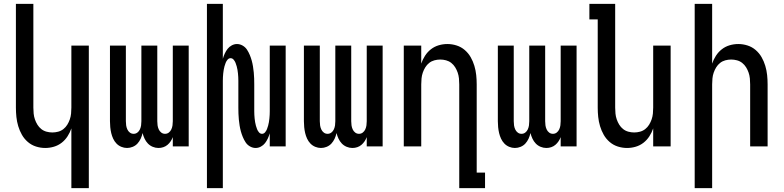

<svg xmlns="http://www.w3.org/2000/svg" viewBox="-20 -755 4040 990"><path d="M348 215V-93Q341 -72 328.5 -52.5Q316 -33 298 -19Q280 -5 258 1.5Q236 8 213 8Q189 8 165.5 0.5Q142 -7 123.5 -23Q105 -39 93 -60Q81 -81 74 -104.5Q67 -128 64.5 -152Q62 -176 62 -200V-735H152V-200Q152 -185 153.5 -169.5Q155 -154 160 -139.5Q165 -125 173 -112Q181 -99 193 -89.5Q205 -80 220 -76Q235 -72 250 -72Q265 -72 280 -76Q295 -80 307 -89.5Q319 -99 327 -112Q335 -125 340 -139.5Q345 -154 346.5 -169.5Q348 -185 348 -200V-520H438V215Z M635 8Q620 8 605.5 2Q591 -4 580.5 -15Q570 -26 563.5 -40Q557 -54 553.5 -69Q550 -84 548.5 -99.5Q547 -115 547 -130V-520H629V-130Q629 -119 630.5 -108.5Q632 -98 636.5 -88Q641 -78 649.5 -71.5Q658 -65 669 -65Q680 -65 688.5 -71.5Q697 -78 701.5 -88Q706 -98 707.5 -108.5Q709 -119 709 -130V-520H791V-130Q791 -119 792.5 -108.5Q794 -98 798.5 -88Q803 -78 811.5 -71.5Q820 -65 831 -65Q842 -65 850.5 -71.5Q859 -78 863.5 -88Q868 -98 869.5 -108.5Q871 -119 871 -130V-520H953V0H871V-48Q867 -37 860 -26.5Q853 -16 843.5 -8Q834 0 822 4Q810 8 797 8Q782 8 767.5 2Q753 -4 742.5 -15Q732 -26 725.5 -40Q719 -54 715 -69Q712 -54 705.5 -40Q699 -26 689 -15Q679 -4 664.5 2Q650 8 635 8Z M1047 215V-735H1129V-452Q1133 -466 1139 -479Q1145 -492 1153.5 -503Q1162 -514 1175 -521Q1188 -528 1202 -528Q1217 -528 1231 -520Q1245 -512 1253.5 -499Q1262 -486 1268 -471.5Q1274 -457 1278 -442.5Q1282 -428 1284.5 -412.5Q1287 -397 1288.5 -381.5Q1290 -366 1290.5 -350.5Q1291 -335 1291 -320V-200Q1291 -191 1291 -181.5Q1291 -172 1291.5 -162.5Q1292 -153 1293 -143.5Q1294 -134 1295.5 -125Q1297 -116 1299.5 -107Q1302 -98 1305.5 -89Q1309 -80 1315.5 -72.5Q1322 -65 1331 -65Q1340 -65 1346.5 -72.5Q1353 -80 1356.5 -89Q1360 -98 1362.5 -107Q1365 -116 1366.5 -125Q1368 -134 1369 -143.5Q1370 -153 1370.5 -162.5Q1371 -172 1371 -181.5Q1371 -191 1371 -200V-520H1453V0H1371V-68Q1367 -54 1361 -41Q1355 -28 1346.5 -17Q1338 -6 1325 1Q1312 8 1298 8Q1283 8 1269 0Q1255 -8 1246.5 -21Q1238 -34 1232 -48.5Q1226 -63 1222 -77.5Q1218 -92 1215.5 -107.5Q1213 -123 1211.5 -138.5Q1210 -154 1209.5 -169.5Q1209 -185 1209 -200V-320Q1209 -329 1209 -338.5Q1209 -348 1208.5 -357.5Q1208 -367 1207 -376.5Q1206 -386 1204.5 -395Q1203 -404 1200.5 -413Q1198 -422 1194.5 -431Q1191 -440 1184.5 -447.5Q1178 -455 1169 -455Q1160 -455 1153.5 -447.5Q1147 -440 1143.5 -431Q1140 -422 1137.5 -413Q1135 -404 1133.5 -395Q1132 -386 1131 -376.5Q1130 -367 1129.5 -357.5Q1129 -348 1129 -338.5Q1129 -329 1129 -320V215Z M1635 8Q1620 8 1605.5 2Q1591 -4 1580.5 -15Q1570 -26 1563.5 -40Q1557 -54 1553.5 -69Q1550 -84 1548.5 -99.5Q1547 -115 1547 -130V-520H1629V-130Q1629 -119 1630.5 -108.5Q1632 -98 1636.5 -88Q1641 -78 1649.5 -71.5Q1658 -65 1669 -65Q1680 -65 1688.5 -71.5Q1697 -78 1701.5 -88Q1706 -98 1707.5 -108.5Q1709 -119 1709 -130V-520H1791V-130Q1791 -119 1792.5 -108.5Q1794 -98 1798.5 -88Q1803 -78 1811.5 -71.5Q1820 -65 1831 -65Q1842 -65 1850.5 -71.5Q1859 -78 1863.5 -88Q1868 -98 1869.5 -108.5Q1871 -119 1871 -130V-520H1953V0H1871V-48Q1867 -37 1860 -26.5Q1853 -16 1843.5 -8Q1834 0 1822 4Q1810 8 1797 8Q1782 8 1767.5 2Q1753 -4 1742.5 -15Q1732 -26 1725.5 -40Q1719 -54 1715 -69Q1712 -54 1705.5 -40Q1699 -26 1689 -15Q1679 -4 1664.5 2Q1650 8 1635 8Z M2348 215V-320Q2348 -335 2346.5 -350.5Q2345 -366 2340 -380.5Q2335 -395 2327 -408Q2319 -421 2307 -430.5Q2295 -440 2280 -444Q2265 -448 2250 -448Q2235 -448 2220 -444Q2205 -440 2193 -430.5Q2181 -421 2173 -408Q2165 -395 2160 -380.5Q2155 -366 2153.5 -350.5Q2152 -335 2152 -320V0H2062V-520H2152V-427Q2159 -448 2171.5 -467.5Q2184 -487 2202 -501Q2220 -515 2242 -521.5Q2264 -528 2287 -528Q2311 -528 2334.5 -520.5Q2358 -513 2376.5 -497Q2395 -481 2407 -460Q2419 -439 2426 -415.5Q2433 -392 2435.5 -368Q2438 -344 2438 -320V135H2481V215Z M2635 8Q2620 8 2605.5 2Q2591 -4 2580.5 -15Q2570 -26 2563.5 -40Q2557 -54 2553.5 -69Q2550 -84 2548.5 -99.5Q2547 -115 2547 -130V-520H2629V-130Q2629 -119 2630.5 -108.5Q2632 -98 2636.5 -88Q2641 -78 2649.5 -71.5Q2658 -65 2669 -65Q2680 -65 2688.5 -71.5Q2697 -78 2701.5 -88Q2706 -98 2707.5 -108.5Q2709 -119 2709 -130V-520H2791V-130Q2791 -119 2792.5 -108.5Q2794 -98 2798.5 -88Q2803 -78 2811.5 -71.5Q2820 -65 2831 -65Q2842 -65 2850.5 -71.5Q2859 -78 2863.5 -88Q2868 -98 2869.5 -108.5Q2871 -119 2871 -130V-520H2953V0H2871V-48Q2867 -37 2860 -26.5Q2853 -16 2843.5 -8Q2834 0 2822 4Q2810 8 2797 8Q2782 8 2767.5 2Q2753 -4 2742.5 -15Q2732 -26 2725.5 -40Q2719 -54 2715 -69Q2712 -54 2705.5 -40Q2699 -26 2689 -15Q2679 -4 2664.5 2Q2650 8 2635 8Z M3213 8Q3189 8 3165.5 0.5Q3142 -7 3123.5 -23Q3105 -39 3093 -60Q3081 -81 3074 -104.5Q3067 -128 3064.5 -152Q3062 -176 3062 -200V-655H3019V-735H3152V-200Q3152 -185 3153.5 -169.5Q3155 -154 3160 -139.5Q3165 -125 3173 -112Q3181 -99 3193 -89.5Q3205 -80 3220 -76Q3235 -72 3250 -72Q3265 -72 3280 -76Q3295 -80 3307 -89.5Q3319 -99 3327 -112Q3335 -125 3340 -139.5Q3345 -154 3346.5 -169.5Q3348 -185 3348 -200V-520H3438V0H3348V-93Q3341 -72 3328.5 -52.5Q3316 -33 3298 -19Q3280 -5 3258 1.5Q3236 8 3213 8Z M3562 215V-735H3652V-427Q3659 -448 3671.5 -467.5Q3684 -487 3702 -501Q3720 -515 3742 -521.5Q3764 -528 3787 -528Q3811 -528 3834.5 -520.5Q3858 -513 3876.5 -497Q3895 -481 3907 -460Q3919 -439 3926 -415.5Q3933 -392 3935.5 -368Q3938 -344 3938 -320V0H3848V-320Q3848 -335 3846.5 -350.5Q3845 -366 3840 -380.5Q3835 -395 3827 -408Q3819 -421 3807 -430.5Q3795 -440 3780 -444Q3765 -448 3750 -448Q3735 -448 3720 -444Q3705 -440 3693 -430.5Q3681 -421 3673 -408Q3665 -395 3660 -380.5Q3655 -366 3653.5 -350.5Q3652 -335 3652 -320V215Z"/></svg>

Font: Iosevka Fixed Medium
Style: Regular
Weight: 500
Monospace: yes
Designer: Belleve Invis
Foundry: Belleve Invis
Version: Version 32.3.0